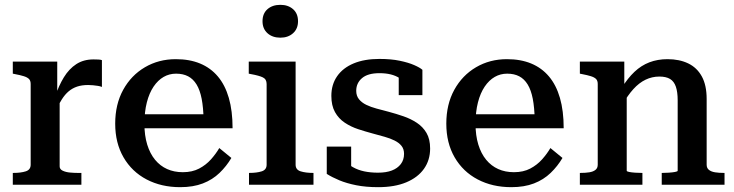

<svg xmlns="http://www.w3.org/2000/svg" viewBox="-20 -765 3040 795"><path d="M402 -516V-405Q395 -408 385 -409.5Q375 -411 365 -412Q355 -413 345 -413Q319 -413 299.5 -406.5Q280 -400 264.5 -387Q249 -374 236 -353.5Q223 -333 209 -304L208 -364Q223 -410 244.5 -445Q266 -480 296 -499.5Q326 -519 367 -519Q378 -519 387.5 -518.5Q397 -518 402 -516ZM33 0V-49H35Q66 -49 86.5 -55.5Q107 -62 107 -83V-417Q107 -431 100 -438Q93 -445 78.5 -449.5Q64 -454 43 -458L33 -460V-510H217V-359L227 -369V-76Q227 -64 240 -58Q253 -52 270.5 -50.5Q288 -49 302 -49H317V0Z M578 -252Q578 -204 589.5 -166.5Q601 -129 622 -103.5Q643 -78 672 -65Q701 -52 737 -52Q776 -52 804.5 -67Q833 -82 853.5 -105Q874 -128 888 -152L938 -111Q918 -77 889 -49Q860 -21 820 -5.5Q780 10 726 10Q648 10 587 -22Q526 -54 491.5 -113.5Q457 -173 457 -253Q457 -333 490 -393Q523 -453 580 -486.5Q637 -520 708 -520Q765 -520 808.5 -502Q852 -484 882 -448.5Q912 -413 927.5 -359.5Q943 -306 943 -234H557L556 -292H850L823 -269Q822 -320 815 -356Q808 -392 794 -415Q780 -438 759 -449Q738 -460 709 -460Q681 -460 657.5 -446.5Q634 -433 616 -406.5Q598 -380 588 -341Q578 -302 578 -252Z M1141 -609Q1108 -609 1087.5 -627.5Q1067 -646 1067 -677Q1067 -709 1087.5 -727Q1108 -745 1141 -745Q1173 -745 1193.5 -727Q1214 -709 1214 -677Q1214 -646 1193.5 -627.5Q1173 -609 1141 -609ZM1204 -510V-83Q1204 -62 1225 -55.5Q1246 -49 1277 -49H1278V0H1011V-49H1012Q1043 -49 1063.5 -55.5Q1084 -62 1084 -83V-417Q1084 -437 1068.5 -444.5Q1053 -452 1020 -458L1010 -460V-510Z M1653 -128Q1653 -148 1642.5 -161Q1632 -174 1614 -183Q1596 -192 1573 -198.5Q1550 -205 1524 -212Q1494 -220 1463.5 -230Q1433 -240 1407.5 -257Q1382 -274 1367 -301Q1352 -328 1352 -368Q1352 -415 1376 -449.5Q1400 -484 1444.5 -502.5Q1489 -521 1551 -521Q1599 -521 1635 -513.5Q1671 -506 1695 -495.5Q1719 -485 1729 -476V-371H1631V-463Q1643 -464 1650.5 -460Q1658 -456 1661.5 -449Q1665 -442 1665 -433.5Q1665 -425 1662 -416Q1651 -431 1634.5 -441.5Q1618 -452 1597.5 -457Q1577 -462 1551 -462Q1503 -462 1479 -441.5Q1455 -421 1455 -389Q1455 -368 1466.5 -354Q1478 -340 1496.5 -331Q1515 -322 1539 -315.5Q1563 -309 1590 -302Q1620 -294 1650.5 -283.5Q1681 -273 1706 -256.5Q1731 -240 1746 -214.5Q1761 -189 1761 -150Q1761 -102 1735.5 -66Q1710 -30 1662 -10Q1614 10 1546 10Q1495 10 1455 2Q1415 -6 1385 -18.5Q1355 -31 1333 -45V-158H1434V-36Q1418 -44 1410 -53Q1402 -62 1399 -71Q1396 -80 1397.5 -88.5Q1399 -97 1404 -103Q1420 -85 1441 -73Q1462 -61 1488 -55.5Q1514 -50 1545 -50Q1579 -50 1602.5 -59Q1626 -68 1639.5 -85.5Q1653 -103 1653 -128Z M1949 -252Q1949 -204 1960.5 -166.5Q1972 -129 1993 -103.5Q2014 -78 2043 -65Q2072 -52 2108 -52Q2147 -52 2175.5 -67Q2204 -82 2224.5 -105Q2245 -128 2259 -152L2309 -111Q2289 -77 2260 -49Q2231 -21 2191 -5.5Q2151 10 2097 10Q2019 10 1958 -22Q1897 -54 1862.5 -113.5Q1828 -173 1828 -253Q1828 -333 1861 -393Q1894 -453 1951 -486.5Q2008 -520 2079 -520Q2136 -520 2179.5 -502Q2223 -484 2253 -448.5Q2283 -413 2298.5 -359.5Q2314 -306 2314 -234H1928L1927 -292H2221L2194 -269Q2193 -320 2186 -356Q2179 -392 2165 -415Q2151 -438 2130 -449Q2109 -460 2080 -460Q2052 -460 2028.5 -446.5Q2005 -433 1987 -406.5Q1969 -380 1959 -341Q1949 -302 1949 -252Z M2381 0V-49H2383Q2404 -49 2420 -51.5Q2436 -54 2445.5 -61.5Q2455 -69 2455 -83V-417Q2455 -431 2448 -438Q2441 -445 2426.5 -449.5Q2412 -454 2391 -458L2381 -460V-510H2565V-403L2575 -396V-58Q2575 -55 2585 -53Q2595 -51 2610 -50Q2625 -49 2638 -49H2640V0ZM2980 0H2720V-49H2722Q2734 -49 2749 -50Q2764 -51 2775 -53Q2786 -55 2786 -58V-350Q2786 -384 2778.5 -406Q2771 -428 2754.5 -438Q2738 -448 2710 -448Q2680 -448 2653 -435Q2626 -422 2602.5 -396Q2579 -370 2557 -331L2555 -402Q2579 -441 2607 -467.5Q2635 -494 2669 -507Q2703 -520 2744 -520Q2793 -520 2829.5 -502.5Q2866 -485 2886 -448.5Q2906 -412 2906 -355V-83Q2906 -69 2915.5 -61.5Q2925 -54 2941 -51.5Q2957 -49 2978 -49H2980Z"/></svg>

Font: Roboto Serif 36pt Medium
Style: Regular
Weight: 500
Designer: Greg Gazdowicz
Foundry: Commercial Type
Version: Version 1.008